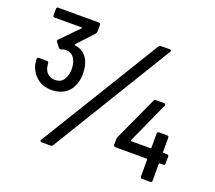

<svg xmlns="http://www.w3.org/2000/svg" viewBox="-119 -864 1145 1024"><g transform="rotate(20 453.5 -352.5)"><path d="M291 -418Q291 -379 277 -349Q263 -316 232.5 -298Q202 -280 161 -280Q117 -280 85 -303Q53 -326 39 -364Q33 -381 31 -408Q31 -418 41 -418H87Q97 -418 97 -408L100 -387Q101 -380 104 -375Q110 -358 125 -347.5Q140 -337 161 -337Q199 -337 214 -368Q226 -389 226 -420Q226 -455 213 -477Q198 -507 160 -507Q150 -507 138 -501Q136 -500 133 -500Q128 -500 124 -504L103 -531Q100 -534 100 -537Q100 -541 104 -545L201 -644Q203 -646 202 -647.5Q201 -649 199 -649H47Q37 -649 37 -659V-695Q37 -705 47 -705H277Q287 -705 287 -695V-656Q287 -651 282 -644L197 -552Q194 -549 200 -547Q253 -540 277 -491Q291 -460 291 -418ZM202 -12 619 -693Q624 -700 631 -700H681Q687 -700 689 -696.5Q691 -693 688 -688L272 -7Q267 0 260 0H209Q203 0 201 -3.5Q199 -7 202 -12ZM869 -159V-120Q869 -110 859 -110H839Q835 -110 835 -106V-10Q835 0 825 0H779Q769 0 769 -10V-106Q769 -110 765 -110H587Q577 -110 577 -120V-153Q577 -158 580 -165L693 -412Q696 -420 704 -420H751Q756 -420 758.5 -416.5Q761 -413 759 -408L653 -174Q652 -172 653 -170.5Q654 -169 656 -169H765Q769 -169 769 -173V-254Q769 -264 779 -264H825Q835 -264 835 -254V-173Q835 -169 839 -169H859Q869 -169 869 -159Z"/></g></svg>

Font: Amber EN Medium
Style: Regular
Weight: 500
Designer: Jeremy Tribby
Foundry: Tribby Type Co.
Version: Version 1.403 November 24, 2021